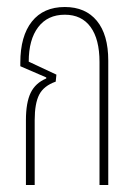

<svg xmlns="http://www.w3.org/2000/svg" viewBox="-20 -528 383 548"><path d="M54 0V-185Q54 -235 67.5 -263Q81 -291 112 -304V-307L38 -339V-349Q38 -425 71 -466.5Q104 -508 165 -508Q224 -508 256.5 -468.5Q289 -429 289 -355V0H264V-351Q264 -416 238.5 -451Q213 -486 165 -486Q116 -486 89 -450.5Q62 -415 62 -352L141 -315L139 -295Q105 -283 92 -258Q79 -233 79 -185V0Z"/></svg>

Font: Noto Sans Thai Looped UI Condensed Thin
Style: Regular
Weight: 100
Width: 3
Designer: Cadson Demak Team
Foundry: Cadson Demak Co., Ltd.
Version: Version 1.000; ttfautohint (v1.8.4.7-5d5b)